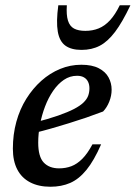

<svg xmlns="http://www.w3.org/2000/svg" viewBox="-20 -700 516 731"><path d="M273.5 -411.5Q246 -411.5 223.2 -396Q200.5 -380.5 182.2 -354Q164 -327.5 151.5 -294.5Q139 -261.5 132.2 -226Q125.5 -190.5 125.5 -157Q125.5 -103.5 146.5 -81.2Q167.5 -59 205 -59Q230 -59 251.8 -67.2Q273.5 -75.5 293.2 -95.2Q313 -115 332 -150.5H365Q338 -88.5 309.2 -53.2Q280.5 -18 247.2 -3.5Q214 11 172 11Q127 11 94.8 -5.8Q62.5 -22.5 45.8 -54.8Q29 -87 29 -134Q29 -188 42.2 -236.2Q55.5 -284.5 80.2 -324Q105 -363.5 137.5 -392.5Q170 -421.5 208.8 -437.5Q247.5 -453.5 289.5 -453.5Q330.5 -453.5 356 -440.2Q381.5 -427 393.2 -405.5Q405 -384 405 -358.5Q405 -335.5 396 -313Q387 -290.5 372.5 -275.5Q341 -263.5 308.2 -252.2Q275.5 -241 242.2 -230.8Q209 -220.5 175.8 -211Q142.5 -201.5 110 -193.5L111.5 -233.5Q164.5 -247 201.5 -260Q238.5 -273 262 -285.2Q285.5 -297.5 298.2 -310Q311 -322.5 315.8 -335.8Q320.5 -349 320.5 -363.5Q320.5 -378 315.2 -388.8Q310 -399.5 299.5 -405.5Q289 -411.5 273.5 -411.5ZM305 -582.5Q332.5 -582.5 355.5 -591.8Q378.5 -601 398.5 -622.5Q418.5 -644 436 -680H476.5Q446 -615.5 418 -578.5Q390 -541.5 359.8 -525.8Q329.5 -510 290.5 -510Q251.5 -510 229 -526.2Q206.5 -542.5 200 -579.8Q193.5 -617 202 -680H234.5Q232 -643 238.8 -621.5Q245.5 -600 262 -591.2Q278.5 -582.5 305 -582.5Z"/></svg>

Font: Newsreader 16pt 16pt Medium
Style: Italic
Weight: 500
Italic angle: -17°
Version: Version 1.003